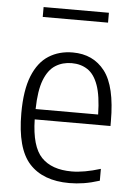

<svg xmlns="http://www.w3.org/2000/svg" viewBox="-53 -773 576 823"><g transform="rotate(5 235.0 -361.0)"><path d="M276 9.5Q163 9.5 104.2 -54.8Q45.5 -119 45.5 -271Q45.5 -370 70.2 -431.5Q95 -493 139.5 -521.2Q184 -549.5 243 -549.5Q331 -549.5 381 -484.8Q431 -420 431 -270V-249.5H105Q107.5 -133 151.8 -87Q196 -41 282 -41Q335 -41 406 -63V-12Q370 -0.5 338.5 4.5Q307 9.5 276 9.5ZM242.5 -503.5Q203 -503.5 172.5 -484.2Q142 -465 124.2 -419.5Q106.5 -374 105 -294H374Q372.5 -374 356.2 -419.5Q340 -465 311 -484.2Q282 -503.5 242.5 -503.5ZM101 -690V-732.5H382V-690Z"/></g></svg>

Font: Encode Sans SmCnd Lt
Style: Regular
Weight: 300
Width: 4
Designer: Multiple Designers
Foundry: Impallari Type
Version: Version 3.002; ttfautohint (v1.8.3) -l 8 -r 50 -G 200 -x 14 